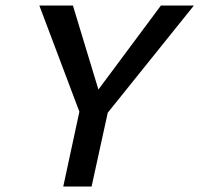

<svg xmlns="http://www.w3.org/2000/svg" viewBox="-20 -678 725 698"><path d="M345 -235 298 -299 565 -658H685ZM210 0 274 -297H378L313 0ZM281 -239 123 -658H245L354 -299Z"/></svg>

Font: Ysabeau SemiBold
Style: Italic
Weight: 600
Italic angle: -12°
Designer: Christian Thalmann (Catharsis Fonts)
Version: Version 2.002